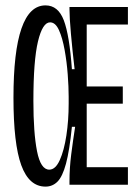

<svg xmlns="http://www.w3.org/2000/svg" viewBox="-20 -686 513 713"><path d="M149 7Q88 7 59 -72.5Q30 -152 30 -323Q30 -666 149 -666Q196 -666 217 -610.5Q238 -555 247 -429H257Q249 -498 243.5 -559.5Q238 -621 238 -652V-660H455V-595H302V-365H436V-301H302V-65H455V0H238V-12Q238 -62 244.5 -113Q251 -164 259 -215H247Q238 -126 225 -78Q212 -30 193.5 -11.5Q175 7 149 7ZM163 -56Q186 -56 202 -91.5Q218 -127 226.5 -183Q235 -239 235 -301V-327Q235 -363 231.5 -409.5Q228 -456 220 -500.5Q212 -545 199 -574Q186 -603 166 -603Q138 -603 121 -532Q104 -461 104 -311Q104 -193 117.5 -124.5Q131 -56 163 -56Z"/></svg>

Font: Bricolage Grotesque 96pt Condensed Light
Style: Regular
Weight: 300
Width: 3
Designer: Mathieu Triay
Foundry: Atelier Triay
Version: Version 1.001; ttfautohint (v1.8.4.7-5d5b);gftools[0.9.33.de